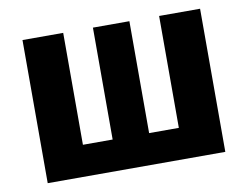

<svg xmlns="http://www.w3.org/2000/svg" viewBox="-67 -665 974 757"><g transform="rotate(-10 420.5 -286.5)"><path d="M777 -573H613V-125H494V-573H348V-125H229V-573H66V0H777Z"/></g></svg>

Font: Glow Sans SC Normal ExtraBold
Style: Regular
Weight: 800
Designer: Ryoko NISHIZUKA (kana, bopomofo & ideographs); Paul D. Hunt (Latin, Greek & Cyrillic); Sandoll Communications, Soo-young
Version: Version 0.93